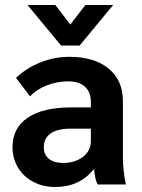

<svg xmlns="http://www.w3.org/2000/svg" viewBox="-20 -737 569 767"><path d="M30 0ZM30 -149Q30 -226 91 -267Q152 -308 265 -308H343V-329Q343 -369 319.5 -390.5Q296 -412 253 -412Q208 -412 167 -396Q126 -380 100 -352L44 -426Q85 -465 141 -487.5Q197 -510 257 -510Q357 -510 414 -463Q471 -416 471 -333V-105Q471 -82 474.5 -51Q478 -20 483 0H370Q364 -13 361 -25.5Q358 -38 356 -60H354Q297 10 201 10Q152 10 113 -10.5Q74 -31 52 -67.5Q30 -104 30 -149ZM343 -173V-223H261Q210 -223 182.5 -204Q155 -185 155 -149Q155 -119 175.5 -102.5Q196 -86 232 -86Q280 -86 311.5 -110.5Q343 -135 343 -173ZM90 -717H201L261 -639L321 -717H432L298 -555H224Z"/></svg>

Font: Sarabun
Style: Bold
Weight: 700
Designer: Suppakit Chalermlarp | Katatrad Co.,Ltd.
Foundry: Cadson Demak Co.,Ltd.
Version: Version 1.000; ttfautohint (v1.6)